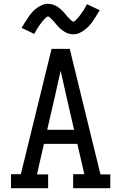

<svg xmlns="http://www.w3.org/2000/svg" viewBox="-20 -993 640 1013"><path d="M38 0V-74H90L192 -490L252 -735H348L510 -73H562V0H366V-74H425L388 -234H212L175 -73H234V0ZM371 -308 329 -490Q322 -523 314.5 -555.5Q307 -588 300 -620Q293 -588 285.5 -555.5Q278 -523 271 -490L229 -308ZM367 -812Q361 -812 355.5 -813Q350 -814 345 -815Q340 -816 335.5 -818Q331 -820 326 -822.5Q321 -825 317 -827.5Q313 -830 308.5 -833.5Q304 -837 300 -840.5Q296 -844 292 -848Q288 -852 284.5 -855.5Q281 -859 278 -863Q275 -867 271.5 -871Q268 -875 264 -879.5Q260 -884 256 -888Q252 -892 249 -895Q246 -898 241.5 -902Q237 -906 234 -906Q228 -906 224.5 -902Q221 -898 215.5 -893Q210 -888 208 -885.5Q206 -883 203 -879.5Q200 -876 197 -871.5Q194 -867 190.5 -862.5Q187 -858 183.5 -852.5Q180 -847 176 -841Q172 -835 168.5 -828Q165 -821 161 -814L94 -846Q105 -864 114.5 -879.5Q124 -895 133 -907.5Q142 -920 151.5 -930.5Q161 -941 174 -950.5Q187 -960 202 -966.5Q217 -973 233 -973Q239 -973 244.5 -972Q250 -971 255 -970Q260 -969 264.5 -967Q269 -965 274 -962.5Q279 -960 283 -957.5Q287 -955 291.5 -951.5Q296 -948 300 -944.5Q304 -941 308 -937Q312 -933 315.5 -929.5Q319 -926 322 -922Q325 -918 328.5 -914Q332 -910 336 -905.5Q340 -901 344 -897Q348 -893 351 -890Q354 -887 358.5 -883Q363 -879 366 -879Q372 -879 375.5 -883Q379 -887 384.5 -892Q390 -897 392 -899.5Q394 -902 397 -905.5Q400 -909 403 -913.5Q406 -918 409.5 -922.5Q413 -927 416.5 -932.5Q420 -938 424 -944Q428 -950 431.5 -957Q435 -964 439 -971L506 -939Q495 -921 485.5 -905.5Q476 -890 467 -877.5Q458 -865 448.5 -855Q439 -845 426 -835Q413 -825 398 -818.5Q383 -812 367 -812Z"/></svg>

Font: Iosevka Plex Etoile
Style: Regular
Weight: 400
Designer: Belleve Invis
Foundry: Belleve Invis
Version: Version 25.1.1; ttfautohint (v1.8.4)